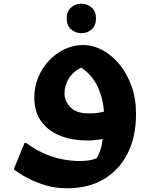

<svg xmlns="http://www.w3.org/2000/svg" viewBox="-20 -756 808 1036"><path d="M343 260Q281 260 228.5 244.5Q176 229 137 209Q98 189 76 173.5Q54 158 54 158L112 16H122Q182 61 250.5 85.5Q319 110 398 113Q429 113 455 110Q481 107 502 97Q513 79 521.5 54Q530 29 534 -6Q513 -2 491.5 0Q470 2 451 2Q367 2 302.5 -24.5Q238 -51 201.5 -102.5Q165 -154 165 -229Q165 -287 186 -338Q207 -389 244 -428.5Q281 -468 328.5 -490.5Q376 -513 429 -513Q481 -513 531.5 -486.5Q582 -460 623 -411Q664 -362 689 -293.5Q714 -225 714 -141Q714 -18 668.5 72Q623 162 540 211Q457 260 343 260ZM328 -252Q328 -211 359.5 -177.5Q391 -144 461 -144Q480 -144 500 -146Q520 -148 541 -154Q536 -226 506.5 -289Q477 -352 418 -391Q373 -369 350.5 -331.5Q328 -294 328 -252ZM419 -577Q386 -577 363 -598Q340 -619 340 -657Q340 -694 363 -715Q386 -736 419 -736Q452 -736 475 -715Q498 -694 498 -657Q498 -619 475 -598Q452 -577 419 -577Z"/></svg>

Font: Kufam
Style: Bold Italic
Weight: 700
Italic angle: -11°
Designer: Artur Schmal
Foundry: Original Type
Version: Version 1.301; ttfautohint (v1.8.3)